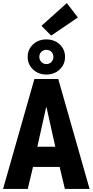

<svg xmlns="http://www.w3.org/2000/svg" viewBox="-22 -1237 606 1257"><path d="M-2 0 203.1 -719.7H359.4L564.5 0H402.8L358.9 -184.1L346.7 -246.1L283.2 -532.2H279.3L215.8 -246.1L203.6 -184.1L159.7 0ZM135.3 -144V-276.4H427.2V-144ZM281.2 -749Q229.5 -749 194.3 -782.2Q159.2 -815.4 159.2 -864.3Q159.2 -913.6 194.3 -946.3Q229.5 -979 281.2 -979Q334 -979 368.9 -946.3Q403.8 -913.6 403.8 -864.3Q403.8 -815.4 368.9 -782.2Q334 -749 281.2 -749ZM281.2 -817.4Q301.8 -817.4 314.7 -831.3Q327.6 -845.2 327.6 -864.7Q327.6 -884.8 314.9 -897.7Q302.2 -910.6 281.2 -910.6Q262.7 -910.6 249 -897.9Q235.4 -885.3 235.4 -864.3Q235.4 -845.2 249 -831.3Q262.7 -817.4 281.2 -817.4ZM313 -1003.9 249.5 -1067.9 415.5 -1216.8 487.8 -1122.6Z"/></svg>

Font: Reddit Mono ExtraBold
Style: Regular
Weight: 800
Monospace: yes
Designer: Stephen Hutchings
Foundry: Reddit
Version: Version 1.014